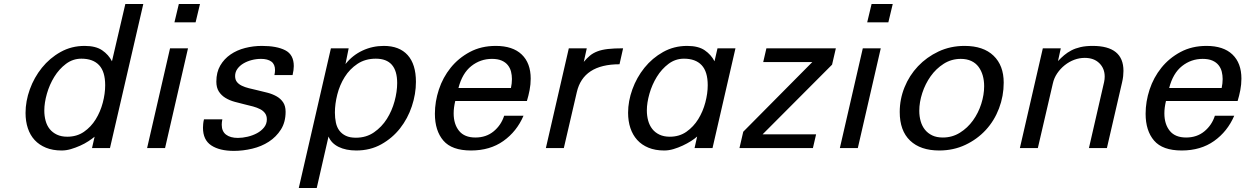

<svg xmlns="http://www.w3.org/2000/svg" viewBox="-20 -742 6240 962"><path d="M108 -176Q108 -235 129.5 -294.5Q151 -354 190 -402.5Q229 -451 283.5 -481.5Q338 -512 404 -512Q460 -512 492 -490Q524 -468 541 -435L608 -722H698L531 0H441L454 -57Q442 -47 423 -34.5Q404 -22 381.5 -12Q359 -2 335.5 5Q312 12 289 12Q244 12 210 -2Q176 -16 153.5 -40.5Q131 -65 119.5 -99.5Q108 -134 108 -176ZM202 -188Q202 -161 208.5 -137Q215 -113 229 -95.5Q243 -78 265 -67.5Q287 -57 317 -57Q365 -57 400.5 -81.5Q436 -106 459.5 -144Q483 -182 495 -227.5Q507 -273 507 -315Q507 -383 476.5 -415.5Q446 -448 388 -448Q345 -448 310.5 -422Q276 -396 252 -357Q228 -318 215 -272.5Q202 -227 202 -188Z M854 -630 876 -722H982L960 -630ZM717 0 832 -500H922L807 0Z M1094 -144Q1091 -129 1091 -117Q1091 -84 1112.5 -67.5Q1134 -51 1172 -51Q1195 -51 1220.5 -57Q1246 -63 1267.5 -74.5Q1289 -86 1303 -103.5Q1317 -121 1317 -144Q1317 -162 1308 -174.5Q1299 -187 1283.5 -195Q1268 -203 1248 -208.5Q1228 -214 1206 -219Q1181 -225 1155.5 -232Q1130 -239 1109.5 -251.5Q1089 -264 1076.5 -283.5Q1064 -303 1064 -333Q1064 -380 1083.5 -413.5Q1103 -447 1135 -469Q1167 -491 1208 -501.5Q1249 -512 1292 -512Q1367 -512 1409.5 -490Q1452 -468 1452 -411Q1452 -392 1446 -366H1355Q1358 -380 1358 -391Q1358 -420 1339.5 -433.5Q1321 -447 1288 -447Q1264 -447 1241 -441Q1218 -435 1199.5 -424Q1181 -413 1169.5 -397Q1158 -381 1158 -361Q1158 -343 1167 -331.5Q1176 -320 1191.5 -312.5Q1207 -305 1227 -300Q1247 -295 1269 -290Q1295 -284 1320 -277.5Q1345 -271 1365.5 -259.5Q1386 -248 1398.5 -229.5Q1411 -211 1411 -182Q1411 -130 1387.5 -93Q1364 -56 1327 -32Q1290 -8 1243.5 3Q1197 14 1152 14Q1080 14 1038.5 -13.5Q997 -41 997 -102Q997 -110 998 -121Q999 -132 1002 -144Z M1638 -500H1727L1711 -421Q1746 -465 1796 -488.5Q1846 -512 1903 -512Q1981 -512 2022.5 -466Q2064 -420 2064 -332Q2064 -271 2043.5 -209.5Q2023 -148 1984.5 -99Q1946 -50 1890.5 -19Q1835 12 1765 12Q1713 12 1676.5 -6Q1640 -24 1626 -58L1567 200H1477ZM1658 -178Q1658 -151 1663 -127.5Q1668 -104 1680.5 -87.5Q1693 -71 1713 -61.5Q1733 -52 1763 -52Q1815 -52 1854 -79Q1893 -106 1918.5 -146.5Q1944 -187 1957 -235Q1970 -283 1970 -326Q1970 -448 1863 -448Q1810 -448 1771 -422Q1732 -396 1707 -356Q1682 -316 1670 -268.5Q1658 -221 1658 -178Z M2159 -172Q2159 -233 2179 -293.5Q2199 -354 2238 -402.5Q2277 -451 2334 -481.5Q2391 -512 2464 -512Q2549 -512 2594 -469Q2639 -426 2639 -348Q2639 -319 2633.5 -290.5Q2628 -262 2620 -236H2261Q2257 -219 2255 -204Q2253 -189 2253 -174Q2253 -120 2280 -86.5Q2307 -53 2362 -53Q2416 -53 2453.5 -84Q2491 -115 2506 -162H2603Q2569 -83 2502 -35.5Q2435 12 2340 12Q2244 12 2201.5 -37.5Q2159 -87 2159 -172ZM2540 -301Q2545 -324 2545 -346Q2545 -365 2540.5 -383Q2536 -401 2524.5 -415.5Q2513 -430 2493.5 -438.5Q2474 -447 2445 -447Q2387 -447 2341.5 -411Q2296 -375 2277 -301Z M2830 -500H2920L2905 -432Q2920 -450 2935.5 -463Q2951 -476 2973 -484.5Q2995 -493 3026 -496.5Q3057 -500 3102 -500L3084 -420Q2902 -420 2870 -280L2805 0H2715Z M3127 -177Q3127 -235 3148.5 -294.5Q3170 -354 3209 -402.5Q3248 -451 3302.5 -481.5Q3357 -512 3423 -512Q3479 -512 3511 -490Q3543 -468 3560 -435L3575 -500H3665L3550 0H3460L3473 -58Q3461 -47 3442 -35Q3423 -23 3400.5 -12.5Q3378 -2 3354.5 5Q3331 12 3308 12Q3263 12 3229 -2Q3195 -16 3172.5 -41Q3150 -66 3138.5 -100.5Q3127 -135 3127 -177ZM3221 -189Q3221 -162 3227.5 -138Q3234 -114 3248 -96Q3262 -78 3284 -67.5Q3306 -57 3336 -57Q3384 -57 3419.5 -82Q3455 -107 3478.5 -145Q3502 -183 3514 -228.5Q3526 -274 3526 -315Q3526 -383 3495.5 -415.5Q3465 -448 3407 -448Q3364 -448 3329.5 -422Q3295 -396 3271 -357Q3247 -318 3234 -272.5Q3221 -227 3221 -189Z M3685 0 3704 -82 4050 -431H3804L3820 -500H4168L4149 -418L3801 -69H4069L4053 0Z M4325 -630 4347 -722H4453L4431 -630ZM4188 0 4303 -500H4393L4278 0Z M4488 -181Q4488 -245 4512 -304.5Q4536 -364 4579.5 -410Q4623 -456 4682.5 -484Q4742 -512 4813 -512Q4907 -512 4958 -463Q5009 -414 5009 -328Q5009 -261 4985.5 -199Q4962 -137 4919 -90.5Q4876 -44 4816.5 -16Q4757 12 4686 12Q4592 12 4540 -37.5Q4488 -87 4488 -181ZM4586 -187Q4586 -159 4593 -134.5Q4600 -110 4614.5 -92Q4629 -74 4651 -63.5Q4673 -53 4704 -53Q4751 -53 4789.5 -77Q4828 -101 4855 -138.5Q4882 -176 4896.5 -221.5Q4911 -267 4911 -310Q4911 -339 4904 -363.5Q4897 -388 4883 -407Q4869 -426 4846.5 -436.5Q4824 -447 4794 -447Q4747 -447 4708.5 -422.5Q4670 -398 4643 -360Q4616 -322 4601 -276Q4586 -230 4586 -187Z M5205 -500H5295L5281 -436Q5296 -452 5312 -465.5Q5328 -479 5348 -489.5Q5368 -500 5394 -506Q5420 -512 5455 -512Q5609 -512 5609 -387Q5609 -375 5607.5 -360.5Q5606 -346 5602 -329L5526 0H5436L5512 -331Q5515 -345 5515 -358Q5515 -399 5488 -425.5Q5461 -452 5415 -452Q5388 -452 5362.5 -442.5Q5337 -433 5315 -415.5Q5293 -398 5277 -374.5Q5261 -351 5255 -323L5180 0H5090Z M5720 -172Q5720 -233 5740 -293.5Q5760 -354 5799 -402.5Q5838 -451 5895 -481.5Q5952 -512 6025 -512Q6110 -512 6155 -469Q6200 -426 6200 -348Q6200 -319 6194.5 -290.5Q6189 -262 6181 -236H5822Q5818 -219 5816 -204Q5814 -189 5814 -174Q5814 -120 5841 -86.5Q5868 -53 5923 -53Q5977 -53 6014.5 -84Q6052 -115 6067 -162H6164Q6130 -83 6063 -35.5Q5996 12 5901 12Q5805 12 5762.5 -37.5Q5720 -87 5720 -172ZM6101 -301Q6106 -324 6106 -346Q6106 -365 6101.5 -383Q6097 -401 6085.5 -415.5Q6074 -430 6054.5 -438.5Q6035 -447 6006 -447Q5948 -447 5902.5 -411Q5857 -375 5838 -301Z"/></svg>

Font: Perun
Style: Italic
Weight: 400
Italic angle: -12°
Foundry: Copyright (c) Stefan Peev, Context Ltd, 2016
Version: Version 1.027